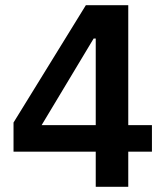

<svg xmlns="http://www.w3.org/2000/svg" viewBox="-20 -718 640 738"><path d="M473 0V-135H564V-237H473V-698H310L32 -247V-135H348V0ZM340 -570H348V-237H140Z"/></svg>

Font: Braiins Sans SemiBold
Style: Regular
Weight: 600
Designer: Mike Abbink, Paul van der Laan, Pieter van Rosmalen, Jiri Chlebus, Lubos Buracinsky
Foundry: Bold Monday, Sudetype
Version: Version 1.000;hotconv 1.0.109;makeotfexe 2.5.65596